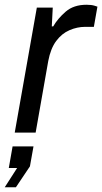

<svg xmlns="http://www.w3.org/2000/svg" viewBox="-49 -558 430 808"><path d="M13 0 106 -526H173L169 -447H175Q194 -480 227.5 -509Q261 -538 315 -538Q336 -538 348.5 -534Q361 -530 361 -530L346 -445H309Q276 -445 243.5 -431Q211 -417 187.5 -385.5Q164 -354 154 -301L101 0ZM-29 230 23 149H-12L4 58H92L77 142L18 230Z"/></svg>

Font: Archivo VF Beta
Style: Italic
Weight: 400
Italic angle: -10°
Designer: Hector Gatti
Foundry: Omnibus-Type
Version: Version 1.002